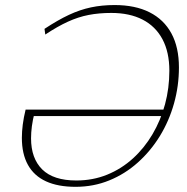

<svg xmlns="http://www.w3.org/2000/svg" viewBox="-20 -712 722 742"><path d="M79 -288.5H617.5L609 -263.5H88L113.5 -276Q106.5 -249 103.2 -224.2Q100 -199.5 100 -177.5Q100 -100 143.2 -57.2Q186.5 -14.5 275 -14.5Q339 -14.5 394.2 -37Q449.5 -59.5 493.8 -99.8Q538 -140 569.5 -193.5Q601 -247 617.8 -309.2Q634.5 -371.5 634.5 -438.5Q634.5 -510.5 607.8 -560.5Q581 -610.5 531 -636.2Q481 -662 410 -662Q362.5 -662 322.5 -654.2Q282.5 -646.5 242.5 -628.2Q202.5 -610 155 -578.5L152 -600.5Q203.5 -634.5 246.2 -654.5Q289 -674.5 331.5 -683.5Q374 -692.5 423 -692.5Q502.5 -692.5 558 -664.5Q613.5 -636.5 642.5 -582.8Q671.5 -529 671.5 -451.5Q671.5 -380 652.5 -312.2Q633.5 -244.5 597.8 -186.2Q562 -128 512.5 -83.8Q463 -39.5 402.2 -14.8Q341.5 10 272 10Q204 10 157.8 -11.2Q111.5 -32.5 88 -74.8Q64.5 -117 64.5 -179.5Q64.5 -203.5 68 -230.8Q71.5 -258 79 -288.5Z"/></svg>

Font: Newsreader ExtraLight
Style: Italic
Weight: 250
Italic angle: -17°
Designer: Hugues Gentile
Foundry: Production Type
Version: Version 1.003